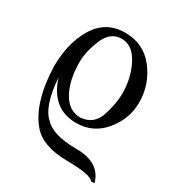

<svg xmlns="http://www.w3.org/2000/svg" viewBox="-166 -587 847 911"><g transform="rotate(30 257.5 -131.0)"><path d="M485.8 214.8H466.8Q449.7 188.5 317.9 187.3Q186 186 129.9 120.6Q48.3 26.9 42 -169.9Q42 -299.3 96.7 -388.2Q151.4 -477.1 255.4 -477.1Q357.9 -477.1 418 -398.9Q478 -320.8 478 -222.7Q478 -133.3 418.7 -61.3Q359.4 10.7 266.1 10.7Q133.3 10.7 86.9 -134.8Q98.1 17.6 153.8 64.9Q200.2 116.2 329.8 116.5Q459.5 116.7 485.8 214.8ZM271.5 -21.5Q343.3 -27.3 365.5 -96.7Q387.7 -166 387.7 -219.2Q387.7 -304.2 351.8 -374Q315.9 -443.8 255.9 -443.8Q194.3 -443.8 165.5 -375Q136.7 -306.2 136.7 -248Q136.7 -150.4 172.1 -85.9Q207.5 -21.5 271.5 -21.5Z"/></g></svg>

Font: Almanac
Style: Regular
Weight: 400
Designer: Eden's Almanac
Version: Version 3.501;March 28, 2021;FontCreator 13.0.0.2683 64-bit